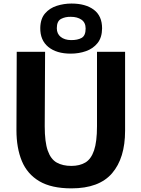

<svg xmlns="http://www.w3.org/2000/svg" viewBox="-20 -1028 778 1056"><path d="M373 8Q263 8 196.5 -31.2Q130 -70.5 100.2 -142.2Q70.5 -214 70.5 -311.5L72 -743H228L226 -334Q226 -246.5 242.8 -199.2Q259.5 -152 292.2 -133.8Q325 -115.5 372.5 -115.5Q418 -115.5 449.5 -134.2Q481 -153 497.2 -200.5Q513.5 -248 513.5 -334V-743H668V-309Q668 -158.5 596.5 -75.2Q525 8 373 8ZM369 -733Q290.5 -733 245.5 -770Q200.5 -807 201.5 -874.5Q202.5 -925 227.8 -954.2Q253 -983.5 292.2 -996Q331.5 -1008.5 373 -1008.5Q450.5 -1008.5 496 -974.5Q541.5 -940.5 541.5 -872Q541 -821.5 516.5 -791Q492 -760.5 453 -746.8Q414 -733 369 -733ZM370 -807.5Q406.5 -807 428.8 -819.5Q451 -832 451 -871Q451 -904 428 -919.8Q405 -935.5 370 -935.5Q340 -936.5 316.2 -924.2Q292.5 -912 292.5 -873Q292.5 -842 314 -825Q335.5 -808 370 -807.5Z"/></svg>

Font: Koeln Type Sans
Style: Bold
Weight: 700
Designer: Eben Sorkin
Foundry: Eben Sorkin
Version: Version 2.001